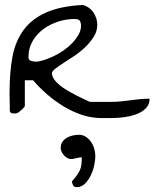

<svg xmlns="http://www.w3.org/2000/svg" viewBox="-20 -476 629 774"><path d="M80.1 -152.3V-47.9Q80.1 -46.9 76.7 -43Q73.2 -39.1 68.4 -34.7Q63.5 -30.3 57.6 -25.4Q51.8 -20.5 47.9 -19.5Q45.9 -18.6 43.9 -18.6Q43 -18.6 41 -18.6H38.1Q32.2 -18.6 27.3 -19.5Q22.5 -20.5 19.5 -28.3V-43Q19.5 -54.7 19 -66.9Q18.6 -79.1 18.6 -89.8V-104.5Q18.6 -185.5 30.3 -247.6Q42 -309.6 74.7 -354.5Q107.4 -399.4 165 -425.3Q222.7 -451.2 314.5 -456.1Q328.1 -452.1 338.9 -444.3Q349.6 -436.5 356.9 -425.3Q364.3 -414.1 368.2 -401.9Q372.1 -389.6 372.1 -376Q372.1 -350.6 358.4 -328.6Q344.7 -306.6 324.7 -287.1Q304.7 -267.6 280.8 -251.5Q256.8 -235.4 236.8 -222.7Q216.8 -210 203.1 -199.2Q189.5 -188.5 189.5 -180.7Q189.5 -168.9 198.2 -156.2Q207 -143.6 221.7 -131.8Q236.3 -120.1 253.9 -109.9Q271.5 -99.6 288.6 -90.8Q305.7 -82 320.3 -75.7Q335 -69.3 341.8 -65.4H359.4Q372.1 -65.4 385.7 -65.4Q399.4 -65.4 411.1 -65.4H428.7Q449.2 -65.4 468.3 -67.4Q487.3 -69.3 505.9 -71.8Q524.4 -74.2 543.5 -76.2Q562.5 -78.1 583 -78.1Q583 -57.6 571.8 -43.9Q560.5 -30.3 543 -21.5Q525.4 -12.7 503.4 -7.8Q481.4 -2.9 460.4 -1.5Q439.5 0 418.9 0H389.6Q349.6 0 311 -12.7Q272.5 -25.4 236.8 -46.9Q201.2 -68.4 169.9 -95.7Q138.7 -123 113.3 -152.3ZM94.7 -246.1Q94.7 -234.4 104 -231Q113.3 -227.5 124 -227.5Q137.7 -227.5 157.2 -233.9Q176.8 -240.2 197.3 -250Q217.8 -259.8 237.3 -273.4Q256.8 -287.1 272 -303.2Q287.1 -319.3 296.9 -336.9Q306.6 -354.5 306.6 -371.1Q306.6 -384.8 301.8 -392.1Q296.9 -399.4 280.3 -399.4Q248 -399.4 215.3 -389.2Q182.6 -378.9 155.8 -359.4Q128.9 -339.8 111.8 -311Q94.7 -282.2 94.7 -246.1ZM269.5 255.9Q282.2 241.2 289.6 231Q296.9 220.7 301.8 210.4Q306.6 200.2 308.1 188Q309.6 175.8 309.6 158.2Q308.6 158.2 308.1 158.2Q307.6 158.2 305.7 158.2Q304.7 158.2 299.3 159.2Q293.9 160.2 287.6 161.6Q281.2 163.1 275.9 164.1Q270.5 165 269.5 165H264.6Q257.8 165 250.5 160.6Q243.2 156.2 237.3 149.4Q231.4 142.6 228 134.8Q224.6 127 224.6 121.1Q224.6 106.4 231.4 96.2Q238.3 85.9 249 79.6Q259.8 73.2 272.9 70.3Q286.1 67.4 297.9 67.4Q313.5 67.4 325.7 75.2Q337.9 83 346.7 95.7Q355.5 108.4 359.9 123.5Q364.3 138.7 364.3 154.3Q364.3 168.9 359.9 189.9Q355.5 210.9 346.2 230.5Q336.9 250 322.8 264.2Q308.6 278.3 290 278.3Q280.3 278.3 276.4 273.4Q272.5 268.6 269.5 255.9Z"/></svg>

Font: Swanky and Moo Moo Cyrillic
Style: Regular
Weight: 400
Designer: Kimberly Geswein; Denis Ignatov
Foundry: Kimberly Geswein; Denis Ignatov
Version: Version 1.003 June 27, 2018